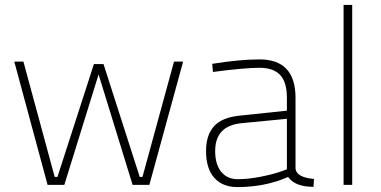

<svg xmlns="http://www.w3.org/2000/svg" viewBox="-20 -750 1544 779"><path d="M38 -500H75L202 -32H213L361 -490H400L547 -32H558L686 -500H723L586 0H518L380 -448L241 0H173Z M1179 -353V-66Q1183 -30 1254 -24L1252 8Q1177 8 1149 -32Q1056 9 943 9Q883 9 849.5 -28.5Q816 -66 816 -137Q816 -202 848.5 -238Q881 -274 954 -281L1144 -301V-353Q1144 -417 1116.5 -446Q1089 -475 1033 -475Q1001 -475 953.5 -470.5Q906 -466 875 -462L844 -458L841 -491Q953 -509 1033 -509Q1179 -509 1179 -353ZM1144 -268 958 -250Q853 -239 853 -137Q853 -83 877.5 -53Q902 -23 944 -23Q988 -23 1038 -33Q1088 -43 1116 -53L1144 -63Z M1374 0V-730H1409V0Z"/></svg>

Font: TitilliumText22L Th
Style: Thin
Weight: 100
Designer: Campivisivi
Foundry: Campivisivi
Version: 1.000